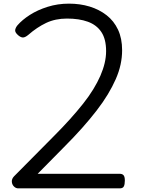

<svg xmlns="http://www.w3.org/2000/svg" viewBox="-20 -1035 776 1055"><path d="M80 0Q67 0 56.5 -10.5Q46 -21 45 -36.5Q44 -52 57 -66L273 -284Q323 -334 363.5 -379Q404 -424 436.5 -465Q469 -506 492.5 -544.5Q516 -583 531.5 -618.5Q547 -654 555 -688Q563 -722 563 -754Q563 -820 537 -859Q511 -898 463 -915.5Q415 -933 348 -933Q284 -933 233.5 -909Q183 -885 135 -843Q118 -829 106 -829Q94 -829 79 -842Q61 -858 63.5 -871Q66 -884 76 -896Q102 -926 144 -953Q186 -980 241.5 -997.5Q297 -1015 359 -1015Q420 -1015 472.5 -999Q525 -983 565.5 -951.5Q606 -920 628.5 -872Q651 -824 651 -759Q651 -720 642.5 -680.5Q634 -641 616 -600Q598 -559 572 -516Q546 -473 510.5 -427Q475 -381 430.5 -331Q386 -281 331 -226L187 -80H638Q652 -80 659 -72Q666 -64 666 -43Q666 -22 660.5 -11Q655 0 638 0Z"/></svg>

Font: Playwrite PE
Style: Regular
Weight: 400
Designer: Veronika Burian, José Scaglione
Foundry: TypeTogether
Version: Version 1.002